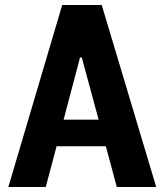

<svg xmlns="http://www.w3.org/2000/svg" viewBox="-20 -750 660 770"><path d="M606.5 0 388 -730H229.5L13.5 0H163.5L207 -163.5H404.5L448.5 0ZM235 -270 301 -519.5H308L375.5 -270Z"/></svg>

Font: Monaspace Neon
Style: Bold
Weight: 700
Designer: Riley Cran & the Lettermatic Team
Foundry: Lettermatic
Version: Version 1.200 (Monaspace Neon)